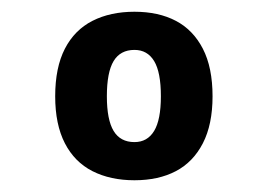

<svg xmlns="http://www.w3.org/2000/svg" viewBox="-20 -696 463 327"><path d="M209 -389Q168 -389 137.5 -404.5Q107 -420 90.5 -452Q74 -484 74 -532Q74 -581 90.5 -613Q107 -645 137.5 -660.5Q168 -676 209 -676Q250 -676 279.5 -660.5Q309 -645 325.5 -613Q342 -581 342 -532Q342 -484 325.5 -452Q309 -420 279.5 -404.5Q250 -389 209 -389ZM209 -454Q231 -454 242.5 -473Q254 -492 254 -532Q254 -573 242.5 -592Q231 -611 209 -611Q185 -611 173.5 -592Q162 -573 162 -532Q162 -492 173.5 -473Q185 -454 209 -454Z"/></svg>

Font: Maven Pro ExtraBold
Style: Regular
Weight: 800
Designer: Joe Prince
Foundry: Joe Prince
Version: Version 2.100